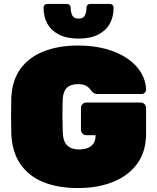

<svg xmlns="http://www.w3.org/2000/svg" viewBox="-20 -940 793 970"><path d="M374 10Q273 10 199 -20Q125 -50 83 -111Q41 -172 37 -265Q36 -306 36 -354Q36 -402 37 -445Q41 -534 83.5 -592.5Q126 -651 201 -680.5Q276 -710 374 -710Q453 -710 516 -692.5Q579 -675 624 -644Q669 -613 693 -572.5Q717 -532 718 -487Q718 -478 711.5 -471.5Q705 -465 696 -465H475Q464 -465 457.5 -468Q451 -471 446 -476Q442 -481 434.5 -490.5Q427 -500 413 -507.5Q399 -515 374 -515Q337 -515 318 -496.5Q299 -478 297 -440Q294 -357 297 -270Q299 -225 320 -205Q341 -185 378 -185Q403 -185 422 -192Q441 -199 452 -215Q463 -231 463 -256V-257H416Q405 -257 397 -265Q389 -273 389 -284V-395Q389 -406 397 -414Q405 -422 416 -422H691Q702 -422 710 -414Q718 -406 718 -395V-265Q718 -175 674 -114Q630 -53 552.5 -21.5Q475 10 374 10ZM377 -745Q317 -745 277.5 -765.5Q238 -786 219 -821Q200 -856 200 -901Q200 -909 205 -914.5Q210 -920 219 -920H318Q327 -920 332 -914.5Q337 -909 337 -901Q337 -879 345 -862.5Q353 -846 377 -846Q401 -846 409 -862.5Q417 -879 417 -902Q417 -909 422 -914.5Q427 -920 436 -920H535Q544 -920 549 -914.5Q554 -909 554 -901Q554 -856 535 -821Q516 -786 476.5 -765.5Q437 -745 377 -745Z"/></svg>

Font: Rubik Black
Style: Regular
Weight: 900
Designer: Hubert and Fischer
Foundry: Hubert and Fischer
Version: Version 2.300;gftools[0.9.30]